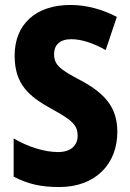

<svg xmlns="http://www.w3.org/2000/svg" viewBox="-20 -744 523 774"><path d="M453 -212C453 -312 402 -367 309 -418C219 -465 198 -483 198 -527C198 -561 220 -586 267 -586C308 -586 355 -571 406 -542L451 -676C394 -705 332 -724 264 -724C124 -724 39 -646 39 -520C39 -404 96 -356 188 -305C273 -259 293 -238 293 -197C293 -159 267 -131 214 -131C161 -131 94 -151 35 -186V-32C94 -1 148 10 219 10C367 10 453 -85 453 -212Z"/></svg>

Font: Noto Sans Myanmar UI Condensed ExtraBold
Style: Regular
Weight: 800
Width: 3
Designer: Monotype Design Team
Foundry: Monotype Imaging Inc.
Version: Version 2.103